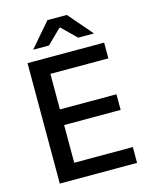

<svg xmlns="http://www.w3.org/2000/svg" viewBox="-122 -905 773 984"><g transform="rotate(-15 264.0 -413.0)"><path d="M71 0V-639H170V0ZM100.5 0V-84H481V0ZM128 -284V-367H470V-284ZM100 -555.5V-639H477.5V-555.5ZM226.5 -825.5H329.5L438 -699.5V-698H355.5L280 -772H276L200.5 -698H118V-699.5Z"/></g></svg>

Font: Anek Gujarati Medium Medium
Style: Regular
Weight: 500
Version: Version 1.003